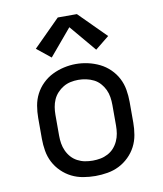

<svg xmlns="http://www.w3.org/2000/svg" viewBox="-86 -832 771 910"><g transform="rotate(-10 300.0 -377.5)"><path d="M300 8Q271 8 241.5 3Q212 -2 186 -15Q160 -28 138.5 -49Q117 -70 103.5 -96Q90 -122 85 -151.5Q80 -181 80 -210V-310Q80 -339 85 -368.5Q90 -398 103.5 -424Q117 -450 138.5 -471Q160 -492 186.5 -505Q213 -518 242 -524.5Q271 -531 300 -531Q329 -531 358 -524.5Q387 -518 413.5 -505Q440 -492 461.5 -471Q483 -450 496.5 -424Q510 -398 515 -368.5Q520 -339 520 -310V-210Q520 -181 515 -151.5Q510 -122 496.5 -96Q483 -70 461.5 -49Q440 -28 414 -15Q388 -2 358.5 3Q329 8 300 8ZM300 -66Q319 -66 337.5 -69.5Q356 -73 373 -82Q390 -91 402.5 -105Q415 -119 423 -136.5Q431 -154 434 -172.5Q437 -191 437 -210V-310Q437 -329 434 -348Q431 -367 423 -384Q415 -401 402 -415.5Q389 -430 372 -438.5Q355 -447 336 -451Q317 -455 298 -455Q279 -455 260.5 -451Q242 -447 226 -437.5Q210 -428 197 -414Q184 -400 176.5 -383Q169 -366 166 -347.5Q163 -329 163 -310V-210Q163 -191 166 -172.5Q169 -154 177 -136.5Q185 -119 197.5 -105Q210 -91 227 -82Q244 -73 262.5 -69.5Q281 -66 300 -66ZM407 -581 300 -708 193 -581 126 -635 254 -763H346L474 -635Z"/></g></svg>

Font: Bmono
Style: Regular
Weight: 400
Monospace: yes
Designer: Belleve Invis
Foundry: Belleve Invis
Version: Version 11.2.2; ttfautohint (v1.8.2)